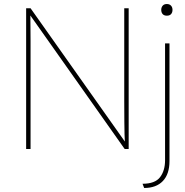

<svg xmlns="http://www.w3.org/2000/svg" viewBox="-20 -741 921 955"><path d="M110 0V-700H132L601 -37Q600 -51 599.5 -72Q599 -93 598.5 -132.5Q598 -172 598 -241V-700H620V0H600L131 -664Q131 -641 131.5 -607Q132 -573 132 -537Q132 -501 132 -470V0ZM810 -663Q796 -663 789 -671Q782 -679 782 -692Q782 -704 789 -712.5Q796 -721 810 -721Q823 -721 830.5 -713Q838 -705 838 -692Q838 -679 831 -671Q824 -663 810 -663ZM697 194 689 173Q751 173 776 140.5Q801 108 801 56V-525H823V60Q823 125 790 159.5Q757 194 697 194Z"/></svg>

Font: Lexend Thin
Style: Regular
Weight: 100
Designer: Bonnie Shaver-Troup, Thomas Jockin
Foundry: Lexend
Version: Version 1.007; ttfautohint (v1.8.3)